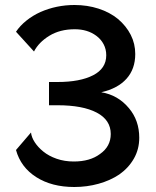

<svg xmlns="http://www.w3.org/2000/svg" viewBox="-20 -739 624 768"><path d="M457 -41Q494 -67 515.5 -104.5Q537 -142 537 -188Q537 -257 496 -306Q452 -359 385 -370Q451 -385 486 -424Q521 -463 521 -523Q521 -564 503 -599.5Q485 -635 452 -663Q419 -690 374 -704.5Q329 -719 278 -719Q206 -719 142 -691Q111 -677 85.5 -656.5Q60 -636 44 -612L116 -533Q135 -570 177.5 -596Q220 -622 279 -622Q330 -622 365 -596Q384 -582 394.5 -562Q405 -542 405 -518Q405 -465 352.5 -438Q300 -411 210 -411H176V-318H210Q311 -318 367 -288.5Q423 -259 423 -203Q423 -153 380 -123Q340 -93 275 -93Q238 -93 206.5 -104Q175 -115 153 -133Q132 -150 119 -170Q106 -190 104 -209L44 -139Q63 -70 125 -30.5Q187 9 277 9Q328 9 374.5 -4Q421 -17 457 -41Z"/></svg>

Font: RT Raleway SemiBold
Style: Regular
Weight: 400
Designer: Matt McInerney, Pablo Impallari, Rodrigo Fuenzalida — Edited by Milan Moffatt in April 2016
Foundry: Matt McInerney, Pablo Impallari, Rodrigo Fuenzalida — Edited by Milan Moffatt in April 2016
Version: Version 3.001